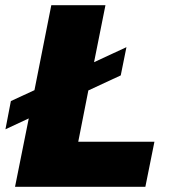

<svg xmlns="http://www.w3.org/2000/svg" viewBox="-20 -721 655 741"><path d="M282 -174 321 -372 446 -430 468 -539 343 -481 387 -701H178L113 -373L22 -331L1 -222L91 -264L38 0H541L576 -174Z"/></svg>

Font: Argentum Sans ExtraBold
Style: Italic
Weight: 800
Italic angle: -11.3°
Designer: Julieta Ulanovsky
Foundry: Julieta Ulanovsky
Version: Version 5.001;February 15, 2019;FontCreator 11.5.0.2425 64-b